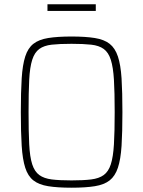

<svg xmlns="http://www.w3.org/2000/svg" viewBox="-20 -866 666 894"><path d="M313 8Q248 8 204.5 1Q161 -6 135.5 -26Q110 -46 97.5 -85Q85 -124 81 -187Q77 -250 77 -344Q77 -438 81 -501Q85 -564 97.5 -603Q110 -642 135.5 -662Q161 -682 204.5 -689Q248 -696 313 -696Q378 -696 421.5 -689Q465 -682 490.5 -662Q516 -642 529 -603Q542 -564 546 -501Q550 -438 550 -344Q550 -250 546 -187Q542 -124 529 -85Q516 -46 490.5 -26Q465 -6 421.5 1Q378 8 313 8ZM313 -26Q368 -26 404.5 -30.5Q441 -35 463 -51Q485 -67 496 -101Q507 -135 510.5 -194Q514 -253 514 -344Q514 -436 510.5 -494.5Q507 -553 496 -587.5Q485 -622 463 -638Q441 -654 404.5 -658Q368 -662 313 -662Q257 -662 221 -658Q185 -654 163 -638Q141 -622 130 -587.5Q119 -553 116 -494.5Q113 -436 113 -344Q113 -253 116 -194Q119 -135 130 -101Q141 -67 163 -51Q185 -35 221 -30.5Q257 -26 313 -26ZM201 -815V-846H426V-815Z"/></svg>

Font: Saira SemiCondensed Thin
Style: Regular
Weight: 250
Width: 4
Designer: Hector Gatti with collaboration of the Omnibus-Type team
Foundry: Omnibus-Type
Version: Version 1.101